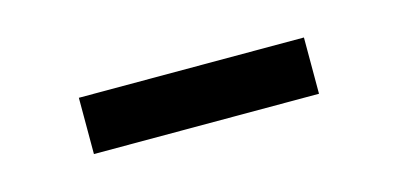

<svg xmlns="http://www.w3.org/2000/svg" viewBox="-26 -384 427 206"><g transform="rotate(-15 187.5 -281.0)"><path d="M62.5 -312.5H312.5V-250H62.5Z"/></g></svg>

Font: Pixel Operator
Style: Regular
Weight: 400
Designer: Jayvee Enaguas (HarvettFox96)
Version: 2016.04.25